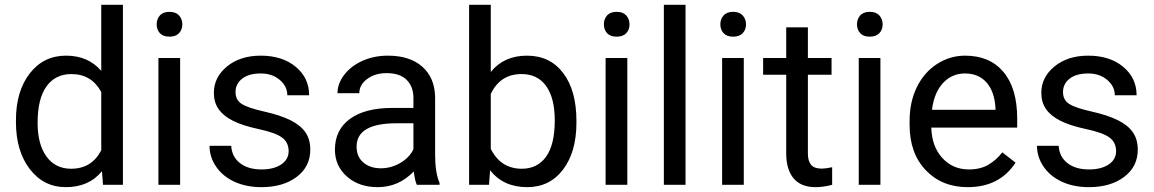

<svg xmlns="http://www.w3.org/2000/svg" viewBox="-20 -770 4810 800"><path d="M46.4 -268.6Q46.4 -390.1 104 -464.1Q161.6 -538.1 254.9 -538.1Q347.7 -538.1 401.9 -474.6V-750H492.2V0H409.2L404.8 -56.6Q350.6 9.8 253.9 9.8Q162.1 9.8 104.2 -65.4Q46.4 -140.6 46.4 -261.7ZM136.7 -258.3Q136.7 -168.5 173.8 -117.7Q210.9 -66.9 276.4 -66.9Q362.3 -66.9 401.9 -144V-386.7Q361.3 -461.4 277.3 -461.4Q210.9 -461.4 173.8 -410.2Q136.7 -358.9 136.7 -258.3Z M730.5 0H640.1V-528.3H730.5ZM632.8 -668.5Q632.8 -690.4 646.2 -705.6Q659.7 -720.7 686 -720.7Q712.4 -720.7 726.1 -705.6Q739.7 -690.4 739.7 -668.5Q739.7 -646.5 726.1 -631.8Q712.4 -617.2 686 -617.2Q659.7 -617.2 646.2 -631.8Q632.8 -646.5 632.8 -668.5Z M1182.6 -140.1Q1182.6 -176.8 1155 -197Q1127.4 -217.3 1058.8 -231.9Q990.2 -246.6 950 -267.1Q909.7 -287.6 890.4 -315.9Q871.1 -344.2 871.1 -383.3Q871.1 -448.2 926 -493.2Q981 -538.1 1066.4 -538.1Q1156.2 -538.1 1212.2 -491.7Q1268.1 -445.3 1268.1 -373H1177.2Q1177.2 -410.2 1145.8 -437Q1114.3 -463.9 1066.4 -463.9Q1017.1 -463.9 989.3 -442.4Q961.4 -420.9 961.4 -386.2Q961.4 -353.5 987.3 -336.9Q1013.2 -320.3 1080.8 -305.2Q1148.4 -290 1190.4 -269Q1232.4 -248 1252.7 -218.5Q1272.9 -189 1272.9 -146.5Q1272.9 -75.7 1216.3 -33Q1159.7 9.8 1069.3 9.8Q1005.9 9.8 957 -12.7Q908.2 -35.2 880.6 -75.4Q853 -115.7 853 -162.6H943.4Q945.8 -117.2 979.7 -90.6Q1013.7 -64 1069.3 -64Q1120.6 -64 1151.6 -84.7Q1182.6 -105.5 1182.6 -140.1Z M1716.8 0Q1709 -15.6 1704.1 -55.7Q1641.1 9.8 1553.7 9.8Q1475.6 9.8 1425.5 -34.4Q1375.5 -78.6 1375.5 -146.5Q1375.5 -229 1438.2 -274.7Q1501 -320.3 1614.7 -320.3H1702.6V-361.8Q1702.6 -409.2 1674.3 -437.3Q1646 -465.3 1590.8 -465.3Q1542.5 -465.3 1509.8 -440.9Q1477.1 -416.5 1477.1 -381.8H1386.2Q1386.2 -421.4 1414.3 -458.3Q1442.4 -495.1 1490.5 -516.6Q1538.6 -538.1 1596.2 -538.1Q1687.5 -538.1 1739.3 -492.4Q1791 -446.8 1793 -366.7V-123.5Q1793 -50.8 1811.5 -7.8V0ZM1566.9 -68.8Q1609.4 -68.8 1647.5 -90.8Q1685.5 -112.8 1702.6 -147.9V-256.3H1631.8Q1465.8 -256.3 1465.8 -159.2Q1465.8 -116.7 1494.1 -92.8Q1522.5 -68.8 1566.9 -68.8Z M2381.8 -258.3Q2381.8 -137.2 2326.2 -63.7Q2270.5 9.8 2176.8 9.8Q2076.7 9.8 2022 -61L2017.6 0H1934.6V-750H2024.9V-470.2Q2079.6 -538.1 2175.8 -538.1Q2272 -538.1 2326.9 -465.3Q2381.8 -392.6 2381.8 -266.1ZM2291.5 -268.6Q2291.5 -360.8 2255.9 -411.1Q2220.2 -461.4 2153.3 -461.4Q2064 -461.4 2024.9 -378.4V-149.9Q2066.4 -66.9 2154.3 -66.9Q2219.2 -66.9 2255.4 -117.2Q2291.5 -167.5 2291.5 -268.6Z M2593.8 0H2503.4V-528.3H2593.8ZM2496.1 -668.5Q2496.1 -690.4 2509.5 -705.6Q2522.9 -720.7 2549.3 -720.7Q2575.7 -720.7 2589.4 -705.6Q2603 -690.4 2603 -668.5Q2603 -646.5 2589.4 -631.8Q2575.7 -617.2 2549.3 -617.2Q2522.9 -617.2 2509.5 -631.8Q2496.1 -646.5 2496.1 -668.5Z M2836.4 0H2746.1V-750H2836.4Z M3079.1 0H2988.8V-528.3H3079.1ZM2981.4 -668.5Q2981.4 -690.4 2994.9 -705.6Q3008.3 -720.7 3034.7 -720.7Q3061 -720.7 3074.7 -705.6Q3088.4 -690.4 3088.4 -668.5Q3088.4 -646.5 3074.7 -631.8Q3061 -617.2 3034.7 -617.2Q3008.3 -617.2 2994.9 -631.8Q2981.4 -646.5 2981.4 -668.5Z M3346.2 -656.2V-528.3H3444.8V-458.5H3346.2V-130.9Q3346.2 -99.1 3359.4 -83.3Q3372.6 -67.4 3404.3 -67.4Q3419.9 -67.4 3447.3 -73.2V0Q3411.6 9.8 3377.9 9.8Q3317.4 9.8 3286.6 -26.9Q3255.9 -63.5 3255.9 -130.9V-458.5H3159.7V-528.3H3255.9V-656.2Z M3648.4 0H3558.1V-528.3H3648.4ZM3550.8 -668.5Q3550.8 -690.4 3564.2 -705.6Q3577.6 -720.7 3604 -720.7Q3630.4 -720.7 3644 -705.6Q3657.7 -690.4 3657.7 -668.5Q3657.7 -646.5 3644 -631.8Q3630.4 -617.2 3604 -617.2Q3577.6 -617.2 3564.2 -631.8Q3550.8 -646.5 3550.8 -668.5Z M4012.2 9.8Q3904.8 9.8 3837.4 -60.8Q3770 -131.3 3770 -249.5V-266.1Q3770 -344.7 3800 -406.5Q3830.1 -468.3 3884 -503.2Q3938 -538.1 4001 -538.1Q4104 -538.1 4161.1 -470.2Q4218.3 -402.3 4218.3 -275.9V-238.3H3860.4Q3862.3 -160.2 3906 -112.1Q3949.7 -64 4017.1 -64Q4064.9 -64 4098.1 -83.5Q4131.3 -103 4156.2 -135.3L4211.4 -92.3Q4145 9.8 4012.2 9.8ZM4001 -463.9Q3946.3 -463.9 3909.2 -424.1Q3872.1 -384.3 3863.3 -312.5H4127.9V-319.3Q4124 -388.2 4090.8 -426Q4057.6 -463.9 4001 -463.9Z M4630.4 -140.1Q4630.4 -176.8 4602.8 -197Q4575.2 -217.3 4506.6 -231.9Q4438 -246.6 4397.7 -267.1Q4357.4 -287.6 4338.1 -315.9Q4318.8 -344.2 4318.8 -383.3Q4318.8 -448.2 4373.8 -493.2Q4428.7 -538.1 4514.2 -538.1Q4604 -538.1 4659.9 -491.7Q4715.8 -445.3 4715.8 -373H4625Q4625 -410.2 4593.5 -437Q4562 -463.9 4514.2 -463.9Q4464.8 -463.9 4437 -442.4Q4409.2 -420.9 4409.2 -386.2Q4409.2 -353.5 4435.1 -336.9Q4460.9 -320.3 4528.6 -305.2Q4596.2 -290 4638.2 -269Q4680.2 -248 4700.4 -218.5Q4720.7 -189 4720.7 -146.5Q4720.7 -75.7 4664.1 -33Q4607.4 9.8 4517.1 9.8Q4453.6 9.8 4404.8 -12.7Q4356 -35.2 4328.4 -75.4Q4300.8 -115.7 4300.8 -162.6H4391.1Q4393.6 -117.2 4427.5 -90.6Q4461.4 -64 4517.1 -64Q4568.4 -64 4599.4 -84.7Q4630.4 -105.5 4630.4 -140.1Z"/></svg>

Font: RobotoInd
Style: Regular
Weight: 400
Designer: Google
Version: Version 2.001101; 2014